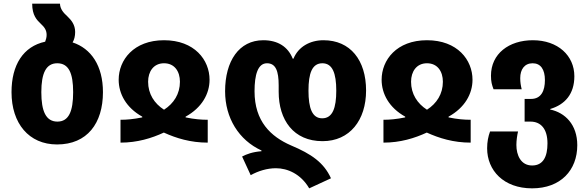

<svg xmlns="http://www.w3.org/2000/svg" viewBox="-20 -780 3215 1050"><path d="M377 -548C386 -563 391 -582 391 -605C391 -645 370 -670 348 -691C326 -711 309 -731 308 -760H156C156 -696 181 -671 204 -649C221 -633 235 -617 235 -589C235 -575 231 -563 227 -552C107 -526 43 -425 43 -276C43 -105 138 10 292 10C457 10 543 -106 543 -276C543 -421 478 -515 377 -548ZM294 -115C231 -115 206 -172 206 -276C206 -380 232 -434 293 -434C356 -434 380 -380 380 -276C380 -171 356 -115 294 -115Z M639 0C731 0 809 -24 876 -55C944 -24 1022 0 1116 0V-125C1081 -125 1043 -128 995 -138V-142C1084 -191 1126 -267 1126 -344C1126 -452 1044 -560 877 -560C711 -560 629 -452 629 -344C629 -267 670 -191 758 -142V-138C709 -128 673 -125 639 -125ZM877 -180C824 -214 790 -266 790 -333C790 -389 820 -434 877 -434C935 -434 964 -389 964 -333C964 -266 930 -214 877 -180Z M1671 250 1790 195C1751 109 1683 62 1571 15C1461 -33 1372 -116 1372 -281C1372 -371 1390 -434 1440 -434C1488 -434 1504 -392 1504 -313V-278C1504 -124 1585 -8 1744 -8C1893 -8 1982 -123 1982 -285C1982 -451 1896 -560 1749 -560C1675 -560 1611 -524 1585 -459H1581C1555 -524 1500 -560 1420 -560C1287 -560 1211 -446 1211 -281C1211 -135 1286 -14 1410 43V47C1360 51 1329 63 1304 76L1351 178C1392 155 1441 140 1489 140C1552 140 1625 171 1671 250ZM1742 -133C1687 -133 1667 -189 1667 -284C1667 -380 1687 -434 1743 -434C1798 -434 1819 -380 1819 -284C1819 -190 1799 -133 1742 -133Z M2077 0C2169 0 2247 -24 2314 -55C2382 -24 2460 0 2554 0V-125C2519 -125 2481 -128 2433 -138V-142C2522 -191 2564 -267 2564 -344C2564 -452 2482 -560 2315 -560C2149 -560 2067 -452 2067 -344C2067 -267 2108 -191 2196 -142V-138C2147 -128 2111 -125 2077 -125ZM2315 -180C2262 -214 2228 -266 2228 -333C2228 -389 2258 -434 2315 -434C2373 -434 2402 -389 2402 -333C2402 -266 2368 -214 2315 -180Z M2890 250C3046 250 3137 151 3137 14C3137 -99 3070 -164 2989 -181V-184C3070 -208 3121 -266 3121 -363C3121 -476 3031 -560 2894 -560C2763 -560 2665 -486 2665 -366C2665 -333 2670 -316 2679 -292H2833C2828 -313 2825 -329 2825 -353C2825 -400 2848 -434 2893 -434C2937 -434 2960 -400 2960 -342C2960 -284 2940 -239 2884 -239H2849V-115H2881C2938 -115 2974 -75 2974 4C2974 76 2951 125 2890 125C2828 125 2804 68 2804 13C2804 -12 2808 -39 2813 -61H2660C2650 -34 2644 -4 2644 31C2644 152 2734 250 2890 250Z"/></svg>

Font: Noto Sans Georgian SemiCondensed ExtraBold
Style: Regular
Weight: 800
Width: 4
Designer: Monotype Design Team, Akaki Razmadze
Foundry: Google LLC
Version: Version 2.005